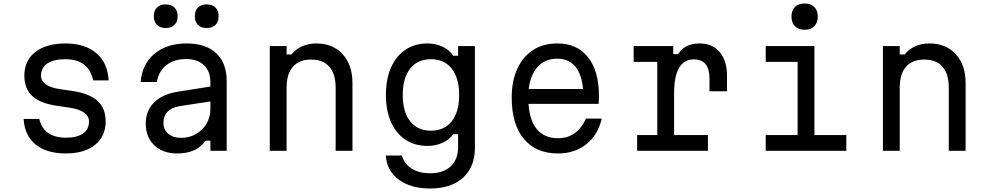

<svg xmlns="http://www.w3.org/2000/svg" viewBox="-20 -861 5640 1096"><path d="M204 -182Q230 -75 356 -75Q420 -75 454 -99Q488 -123 488 -167Q488 -229 380 -246L305 -257Q209 -271 164 -313Q119 -355 119 -429Q119 -515 181.5 -564Q244 -613 354 -613Q465 -613 530 -557.5Q595 -502 600 -402H512Q486 -523 353 -523Q286 -523 250 -498.5Q214 -474 214 -430Q214 -368 323 -352L398 -341Q493 -326 538 -284Q583 -242 583 -168Q583 -83 522.5 -34Q462 15 355 15Q246 15 183 -36.5Q120 -88 115 -182Z M1153 -58Q1103 15 992 15Q910 15 861 -31.5Q812 -78 812 -155Q812 -228 859 -275.5Q906 -323 992 -337L1181 -367V-392Q1181 -454 1144 -489Q1107 -524 1043 -524Q974 -524 930 -489.5Q886 -455 875 -393H783Q791 -495 861.5 -554Q932 -613 1046 -613Q1155 -613 1214.5 -557Q1274 -501 1274 -399V0H1181V-58ZM913 -159Q913 -121 940.5 -97.5Q968 -74 1014 -74Q1060 -74 1098 -95.5Q1136 -117 1158.5 -154.5Q1181 -192 1181 -238V-282L1005 -255Q913 -239 913 -159ZM926 -701Q894 -701 876 -719Q858 -737 858 -768Q858 -800 876 -818Q894 -836 926 -836Q958 -836 976 -818Q994 -800 994 -768Q994 -737 976 -719Q958 -701 926 -701ZM1160 -701Q1128 -701 1110 -719Q1092 -737 1092 -768Q1092 -800 1110 -818Q1128 -836 1160 -836Q1192 -836 1210 -818Q1228 -800 1228 -768Q1228 -737 1210 -719Q1192 -701 1160 -701Z M1520 0V-598H1616V-550H1644Q1667 -580 1704 -596.5Q1741 -613 1785 -613Q1880 -613 1936 -551.5Q1992 -490 1992 -387V0H1896V-361Q1896 -439 1860 -480Q1824 -521 1756 -521Q1688 -521 1652 -480Q1616 -439 1616 -361V0Z M2691 -17Q2691 91 2623.5 153Q2556 215 2435 215Q2325 215 2256.5 164.5Q2188 114 2182 27H2274Q2288 75 2330 101.5Q2372 128 2435 128Q2511 128 2553 88.5Q2595 49 2595 -22V-95H2567Q2546 -64 2506.5 -46Q2467 -28 2421 -28Q2348 -28 2294.5 -63.5Q2241 -99 2212 -164Q2183 -229 2183 -319Q2183 -410 2212 -475.5Q2241 -541 2294.5 -577Q2348 -613 2421 -613Q2468 -613 2507.5 -594Q2547 -575 2567 -543H2595V-598H2691ZM2279 -319Q2279 -222 2321.5 -168.5Q2364 -115 2440 -115Q2516 -115 2558.5 -168.5Q2601 -222 2601 -319Q2601 -416 2558.5 -469.5Q2516 -523 2440 -523Q2364 -523 2321.5 -469.5Q2279 -416 2279 -319Z M3415 -184Q3393 -90 3326.5 -37.5Q3260 15 3165 15Q3040 15 2970.5 -68Q2901 -151 2901 -304Q2901 -399 2933 -468.5Q2965 -538 3023 -575.5Q3081 -613 3161 -613Q3274 -613 3336.5 -534.5Q3399 -456 3399 -312Q3399 -301 3398.5 -289.5Q3398 -278 3397 -268H2997Q3003 -172 3046 -122Q3089 -72 3165 -72Q3274 -72 3325 -184ZM3161 -526Q3092 -526 3050 -480.5Q3008 -435 2998 -353H3308Q3301 -437 3263.5 -481.5Q3226 -526 3161 -526Z M3597 -598H3823V-552H3851Q3888 -613 3974 -613Q4047 -613 4088.5 -563.5Q4130 -514 4130 -428V-340H4030V-413Q4030 -522 3941 -522Q3828 -522 3828 -329V-90H4021V0H3617V-90H3732V-508H3597Z M4351 -598H4629V-90H4811V0H4351V-90H4533V-508H4351ZM4573 -691Q4538 -691 4518 -711Q4498 -731 4498 -766Q4498 -802 4518 -821.5Q4538 -841 4573 -841Q4608 -841 4628 -821.5Q4648 -802 4648 -766Q4648 -731 4628 -711Q4608 -691 4573 -691Z M5020 0V-598H5116V-550H5144Q5167 -580 5204 -596.5Q5241 -613 5285 -613Q5380 -613 5436 -551.5Q5492 -490 5492 -387V0H5396V-361Q5396 -439 5360 -480Q5324 -521 5256 -521Q5188 -521 5152 -480Q5116 -439 5116 -361V0Z"/></svg>

Font: Martian Mono Light
Style: Regular
Weight: 300
Monospace: yes
Designer: Roman Shamin
Foundry: Evil Martians
Version: Version 1.000; ttfautohint (v1.8.4.7-5d5b)